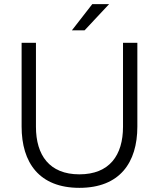

<svg xmlns="http://www.w3.org/2000/svg" viewBox="-20 -894 765 924"><path d="M424 -874 326 -748H387L505 -874ZM641 -688H572V-284C572 -147 507 -55 362 -55C218 -55 153 -147 153 -284V-688H84V-285C84 -111 169 10 362 10C556 10 641 -111 641 -285Z"/></svg>

Font: Roundo
Style: Regular
Weight: 400
Designer: Shiva Nallaperumal
Foundry: Indian Type Foundry
Version: Version 2.000